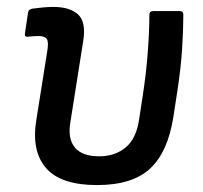

<svg xmlns="http://www.w3.org/2000/svg" viewBox="-20 -522 586 554"><path d="M260 12Q155 12 112.5 -37.5Q70 -87 85 -177L116 -372Q121 -401 115 -409.5Q109 -418 91 -418Q85 -418 76.5 -417.5Q68 -417 60 -416Q50 -415 52 -426L61 -486Q62 -491 65 -493.5Q68 -496 73 -497Q88 -499 103.5 -500.5Q119 -502 134 -502Q182 -502 205.5 -480Q229 -458 220 -403L183 -169Q175 -122 196 -96.5Q217 -71 266 -71Q312 -71 342.5 -96.5Q373 -122 381 -175L391 -240Q402 -311 406.5 -372.5Q411 -434 411 -479Q411 -490 422 -490H499Q509 -490 509 -479Q509 -438 505.5 -382Q502 -326 492 -261L480 -183Q464 -83 413 -35.5Q362 12 260 12Z"/></svg>

Font: Sofia Sans SemiBold
Style: Italic
Weight: 600
Italic angle: -9°
Designer: Botio Nikoltchev, Ani Petrova
Foundry: lettersoup
Version: Version 4.100-B